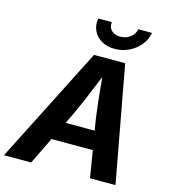

<svg xmlns="http://www.w3.org/2000/svg" viewBox="-155 -1055 1036 1162"><g transform="rotate(15 363.0 -473.5)"><path d="M-21.5 0 347.7 -727.5H543L677.2 0H517.6L489.7 -168.9H231L148.9 0ZM288.1 -285.6H470.2L459.5 -351.1Q451.7 -404.8 444.6 -470.2Q437.5 -535.6 430.7 -610.8Q400.9 -537.1 373.3 -471.9Q345.7 -406.7 319.8 -351.1ZM458 -794.9Q410.2 -794.9 375.5 -815.2Q340.8 -835.4 324.5 -869.9Q308.1 -904.3 315.4 -946.8H400.9Q395.5 -915.5 416 -895.3Q436.5 -875 471.7 -875Q507.3 -875 534.2 -895.3Q561 -915.5 566.4 -946.8H652.3Q645 -904.3 617.2 -869.9Q589.4 -835.4 547.6 -815.2Q505.9 -794.9 458 -794.9Z"/></g></svg>

Font: Inter
Style: Bold Italic
Weight: 700
Italic angle: -9.39999°
Designer: Rasmus Andersson
Foundry: rsms
Version: Version 4.001;git-9221beed3